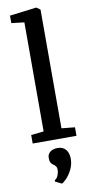

<svg xmlns="http://www.w3.org/2000/svg" viewBox="-116 -864 567 1181"><g transform="rotate(-10 168.0 -273.5)"><path d="M34.7 0ZM168.5 273.4 130.4 254.4 129.9 245.6Q143.1 239.7 150.9 221.4Q158.7 203.1 158.7 183.1Q158.7 170.9 152.8 163.3Q147 155.8 136.7 148.9Q127.4 143.1 122.3 133.3Q117.2 123.5 117.2 106.4Q117.2 86.4 127.4 74.7Q137.7 63 151.4 58.3Q165 53.7 176.8 53.7H181.6Q213.4 53.7 231.7 74.5Q250 95.2 250 132.8Q250 168.5 234.1 200Q218.3 231.4 198.5 251.7Q178.7 272 169.9 273.4ZM114.7 -61.5V-742.7L34.7 -752.4V-798.8L201.2 -819.8H202.1L226.1 -803.2V-61.5L309.1 -53.2V0H35.6V-53.2Z"/></g></svg>

Font: Merriweather
Style: Regular
Weight: 400
Designer: Eben Sorkin
Foundry: Eben Sorkin
Version: Version 1.584; ttfautohint (v1.6)